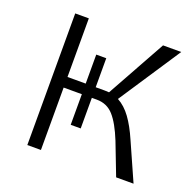

<svg xmlns="http://www.w3.org/2000/svg" viewBox="-118 -780 914 902"><g transform="rotate(20 339.5 -329.0)"><path d="M640 0H553L491 -161Q460 -238 427 -275Q394 -312 343 -312H318V-159H268V-312H177V0H109V-658H177V-365H268V-510H318V-365H364Q378 -365 385 -364L548 -658H639L435 -349Q472 -329 501 -289Q530 -249 556 -189Z"/></g></svg>

Font: Ysabeau
Style: Regular
Weight: 400
Designer: Christian Thalmann (Catharsis Fonts)
Version: Version 0.003